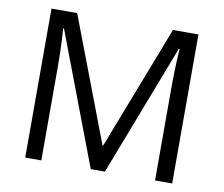

<svg xmlns="http://www.w3.org/2000/svg" viewBox="-78 -810 1056 906"><g transform="rotate(10 449.5 -357.0)"><path d="M411.6 0 171.9 -631.8H168Q169.9 -611.8 171.4 -583Q172.9 -554.2 173.8 -520.3Q174.8 -486.3 174.8 -451.2V0H97.7V-713.9H220.7L446.8 -120.1H450.2L679.7 -713.9H801.8V0H719.7V-457Q719.7 -488.8 720.7 -520.8Q721.7 -552.7 723.1 -581.3Q724.6 -609.9 726.1 -630.9H722.2L479.5 0Z"/></g></svg>

Font: Wonky
Style: Regular
Weight: 400
Designer: Monotype Design Team
Foundry: Monotype Imaging Inc.
Version: Version 3.000